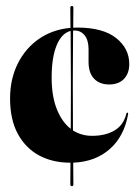

<svg xmlns="http://www.w3.org/2000/svg" viewBox="-20 -548 476 658"><path d="M229.5 -258.5Q229.5 -216.5 229.8 -176.8Q230 -137 230 -101Q259 -82.5 295.5 -82.5Q340.5 -82.5 371.8 -100.5Q403 -118.5 413 -158Q413.5 -162.5 417 -162Q420 -161 419 -156.5Q405.5 -80.5 356 -37Q306.5 6.5 231 9.5Q231 33 231.2 52Q231.5 71 231.5 84Q231.5 90 226 90Q221 90 221 83.5Q221 71 221.2 52.2Q221.5 33.5 221.5 9.5H219.5Q160.5 9.5 114.2 -15.2Q68 -40 41.2 -89Q14.5 -138 14.5 -210.5Q14.5 -276.5 40.5 -329.2Q66.5 -382 113.2 -414.5Q160 -447 221.5 -452.5Q221.5 -475.5 221.2 -493.2Q221 -511 221 -521.5Q221 -527.5 226.5 -527.5Q231.5 -527.5 231.5 -521.5Q231.5 -511 231.2 -493.5Q231 -476 231 -453Q238 -453.5 245 -453.5Q332.5 -453.5 377.8 -417.8Q423 -382 423 -328.5Q423 -296.5 404.8 -277.5Q386.5 -258.5 354 -258.5Q321.5 -258.5 302.5 -278.2Q283.5 -298 283.5 -336V-379Q283.5 -410 270.2 -426.8Q257 -443.5 234.5 -443.5Q232.5 -443.5 230.5 -443Q230.5 -405 230 -357Q229.5 -309 229.5 -258.5ZM157 -282.5Q157 -218 174.8 -173.8Q192.5 -129.5 222.5 -106.5Q222.5 -141.5 222.8 -179.8Q223 -218 223 -258.5Q223 -308.5 222.5 -356Q222 -403.5 222 -442Q191.5 -434.5 174.2 -392.8Q157 -351 157 -282.5Z"/></svg>

Font: Fraunces 144pt S000
Style: Bold
Weight: 700
Version: Version 1.000; ttfautohint (v1.8.3)